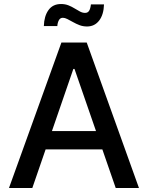

<svg xmlns="http://www.w3.org/2000/svg" viewBox="-20 -940 740 960"><path d="M141.6 0H24.9L287.1 -727.5H413.6L674.8 0H558.6L352.5 -595.2H346.7ZM161.1 -284.7H539.1V-192.9H161.1ZM415 -807.6Q395 -807.6 377.7 -814.2Q360.4 -820.8 345 -829.6Q329.6 -838.4 316.9 -844.7Q304.2 -851.1 294.4 -851.1Q280.8 -851.1 274.2 -838.6Q267.6 -826.2 266.6 -809.6H199.2Q200.7 -859.4 222.4 -889.6Q244.1 -919.9 285.2 -919.9Q305.7 -919.9 322.3 -913.3Q338.9 -906.7 353.3 -897.7Q367.7 -888.7 380.4 -882.1Q393.1 -875.5 405.3 -875.5Q418.9 -875.5 425.5 -886Q432.1 -896.5 434.6 -918H500Q498.5 -866.7 475.8 -837.2Q453.1 -807.6 415 -807.6Z"/></svg>

Font: Inter V
Style: Weight 500 Optical size 14.0
Weight: 500
Designer: Rasmus Andersson
Foundry: rsms
Version: Version 4.000;git-4fc901f